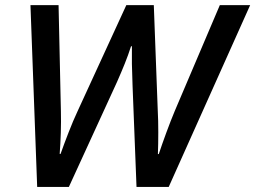

<svg xmlns="http://www.w3.org/2000/svg" viewBox="-20 -734 1002 754"><path d="M126 0 99.6 -713.9H210L219.2 -295.9Q220.2 -256.8 218.8 -212.4Q217.3 -168 214.4 -129.4H217.8Q231.4 -168 249.3 -213.9Q267.1 -259.8 284.7 -297.4L476.1 -713.9H584L599.6 -297.9Q601.6 -262.7 601.6 -214.8Q601.6 -167 600.1 -128.9H603.5Q616.7 -168.5 633.3 -213.6Q649.9 -258.8 666 -297.4L843.3 -713.9H962.4L642.6 0H516.1L500.5 -399.4Q498.5 -447.8 498 -482.9Q497.6 -518.1 498 -552.2H494.6Q483.4 -517.6 470.2 -484.6Q457 -451.7 439.5 -412.1L250.5 0Z"/></svg>

Font: Open Sans SemiBold
Style: Italic
Weight: 600
Italic angle: -12°
Designer: Monotype Design Team
Foundry: Monotype Imaging Inc.
Version: Version 3.003; ttfautohint (v1.8.4)